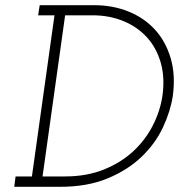

<svg xmlns="http://www.w3.org/2000/svg" viewBox="-20 -720 690 740"><path d="M40 -40H103L190 -661H127L133 -700H343Q415 -700 475.5 -675.5Q536 -651 577.5 -605.5Q619 -560 638 -495Q657 -430 646 -350Q637 -291 608 -229Q579 -167 526 -116Q473 -65 395 -32.5Q317 0 211 0H35ZM231 -661 144 -40H231Q314 -40 380 -66.5Q446 -93 493 -136.5Q540 -180 568.5 -235.5Q597 -291 606 -350Q616 -421 599.5 -478.5Q583 -536 546 -576.5Q509 -617 455 -639Q401 -661 337 -661Z"/></svg>

Font: Josefin Slab
Style: Italic
Weight: 400
Italic angle: -12°
Designer: Santiago Orozco
Foundry: Typemade
Version: Version 2.000